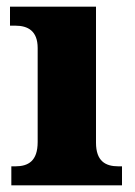

<svg xmlns="http://www.w3.org/2000/svg" viewBox="-20 -556 405 576"><path d="M14 0H346V-57H335C296 -57 268 -73 268 -128V-536H10V-479H26C64 -479 93 -463 93 -412V-130C93 -73 65 -57 26 -57H14Z"/></svg>

Font: Noto Serif Gurmukhi ExtraBold
Style: Regular
Weight: 800
Designer: Vaibhav Singh and the Monotype Design Team
Foundry: Monotype Imaging Inc.
Version: Version 2.004